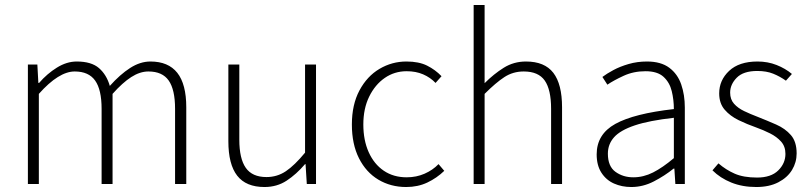

<svg xmlns="http://www.w3.org/2000/svg" viewBox="-20 -739 3254 771"><path d="M92 0V-480H130L134 -406H137Q169 -443 208.5 -467.5Q248 -492 288 -492Q347 -492 377.5 -465.5Q408 -439 421 -394Q462 -440 502.5 -466Q543 -492 584 -492Q656 -492 692 -446.5Q728 -401 728 -308V0H683V-302Q683 -379 657.5 -415.5Q632 -452 576 -452Q542 -452 507 -429.5Q472 -407 432 -362V0H388V-302Q388 -379 362 -415.5Q336 -452 280 -452Q216 -452 136 -362V0Z M1042 12Q968 12 932.5 -33.5Q897 -79 897 -172V-480H941V-178Q941 -102 967 -65Q993 -28 1050 -28Q1093 -28 1128 -51.5Q1163 -75 1205 -126V-480H1249V0H1212L1207 -80H1205Q1170 -39 1131 -13.5Q1092 12 1042 12Z M1611 12Q1549 12 1499.5 -17.5Q1450 -47 1421.5 -103.5Q1393 -160 1393 -239Q1393 -319 1423.5 -376Q1454 -433 1504 -462.5Q1554 -492 1612 -492Q1662 -492 1695 -475.5Q1728 -459 1753 -433L1729 -406Q1708 -428 1679 -440.5Q1650 -453 1613 -453Q1564 -453 1525 -426Q1486 -399 1462.5 -351Q1439 -303 1439 -239Q1439 -176 1460.5 -128Q1482 -80 1521 -53.5Q1560 -27 1613 -27Q1652 -27 1685 -41.5Q1718 -56 1741 -80L1764 -53Q1734 -24 1696 -6Q1658 12 1611 12Z M1882 0V-719H1926V-511V-405Q1963 -442 2003 -467Q2043 -492 2092 -492Q2167 -492 2202 -446.5Q2237 -401 2237 -308V0H2193V-302Q2193 -379 2167.5 -415.5Q2142 -452 2083 -452Q2040 -452 2005.5 -429.5Q1971 -407 1926 -362V0Z M2515 12Q2477 12 2445.5 -2Q2414 -16 2395 -45.5Q2376 -75 2376 -119Q2376 -200 2451 -241.5Q2526 -283 2686 -301Q2686 -338 2677.5 -373Q2669 -408 2644.5 -430.5Q2620 -453 2572 -453Q2524 -453 2484 -434.5Q2444 -416 2419 -399L2399 -430Q2416 -443 2443 -457.5Q2470 -472 2504.5 -482Q2539 -492 2578 -492Q2634 -492 2667.5 -467Q2701 -442 2715.5 -400Q2730 -358 2730 -307V0H2692L2688 -62H2685Q2649 -33 2605.5 -10.5Q2562 12 2515 12ZM2523 -27Q2564 -27 2602.5 -46.5Q2641 -66 2686 -104V-266Q2587 -255 2529 -235.5Q2471 -216 2446 -188Q2421 -160 2421 -122Q2421 -71 2451.5 -49Q2482 -27 2523 -27Z M3017 12Q2961 12 2916.5 -6Q2872 -24 2841 -55L2865 -83Q2895 -57 2930.5 -41.5Q2966 -26 3020 -26Q3076 -26 3105 -54.5Q3134 -83 3134 -121Q3134 -151 3116.5 -170.5Q3099 -190 3072 -203.5Q3045 -217 3017 -227Q2980 -240 2946 -256.5Q2912 -273 2890 -298.5Q2868 -324 2868 -364Q2868 -417 2908 -454.5Q2948 -492 3022 -492Q3063 -492 3098.5 -478Q3134 -464 3160 -442L3136 -415Q3112 -432 3085 -443Q3058 -454 3021 -454Q2965 -454 2938.5 -427Q2912 -400 2912 -367Q2912 -340 2927.5 -322.5Q2943 -305 2968 -293Q2993 -281 3022 -270Q3060 -255 3096.5 -239Q3133 -223 3156 -196.5Q3179 -170 3179 -123Q3179 -87 3160.5 -56.5Q3142 -26 3105.5 -7Q3069 12 3017 12Z"/></svg>

Font: Source Sans 3 ExtraLight Light
Style: Regular
Weight: 300
Version: Version 3.052;hotconv 1.1.0;makeotfexe 2.6.0